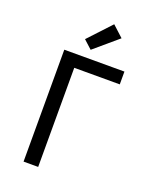

<svg xmlns="http://www.w3.org/2000/svg" viewBox="-176 -1086 953 1185"><g transform="rotate(20 300.0 -494.0)"><path d="M128 0V-735H523V-651H224V0ZM281 -790 226 -840 364 -988 436 -922Z"/></g></svg>

Font: Iosevka Curly Medium Extended
Style: Regular
Weight: 500
Width: 7
Monospace: yes
Designer: Belleve Invis
Foundry: Belleve Invis
Version: Version 11.1.0; ttfautohint (v1.8.3)